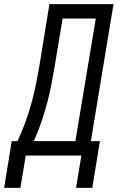

<svg xmlns="http://www.w3.org/2000/svg" viewBox="-66 -755 586 932"><path d="M-46 157 -9 -70H19Q41 -117 58.5 -165.5Q76 -214 89 -263Q102 -312 111.5 -361Q121 -410 129 -459L174 -735H485L375 -70H419L382 157H303L329 0H59L33 157ZM98 -70H300L399 -665H238L202 -449Q194 -401 185 -353Q176 -305 163.5 -257.5Q151 -210 135 -163Q119 -116 98 -70Z"/></svg>

Font: Iosevka
Style: Italic
Weight: 400
Italic angle: -9°
Monospace: yes
Designer: Belleve Invis
Foundry: Belleve Invis
Version: Version 32.5.0; ttfautohint (v1.8.4)